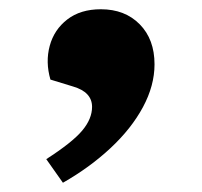

<svg xmlns="http://www.w3.org/2000/svg" viewBox="-20 -203 437 415"><path d="M116 192 80 141Q136 105 157.5 79.5Q179 54 179 28Q179 -4 138 -16L89 -31Q78 -69 87.5 -104Q97 -139 125.5 -161Q154 -183 198 -183Q250 -183 282 -150.5Q314 -118 314 -64Q314 -18 289 28.5Q264 75 219 117Q174 159 116 192Z"/></svg>

Font: Literata 36pt ExtraBold
Style: Italic
Weight: 800
Italic angle: -2°
Designer: Latin by Veronika Burian and Jose Scaglione. Greek by Irene Vlachou. Cyrillic by Vera Evstafieva
Foundry: TypeTogether
Version: Version 3.002